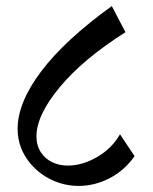

<svg xmlns="http://www.w3.org/2000/svg" viewBox="-20 -612 503 632"><path d="M393 -506Q254 -418 177 -325.5Q100 -233 100 -163Q100 -133 115 -110Q129 -89 152 -78Q175 -67 203 -67Q251 -67 299.5 -95Q348 -123 375 -170L423 -98Q389 -50 340 -25Q291 0 239 0Q193 0 151 -19.5Q109 -39 79 -75Q38 -125 38 -188Q38 -274 115.5 -377Q193 -480 348 -592Z"/></svg>

Font: Sumana
Style: Regular
Weight: 400
Designer: Cyreal, Alexei Vanyashin (Devanagari), Olga Karpushina (Latin)
Foundry: Cyreal
Version: Version 1.015;PS 001.015;hotconv 1.0.70;makeotf.lib2.5.58329